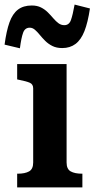

<svg xmlns="http://www.w3.org/2000/svg" viewBox="-39 -819 413 839"><path d="M233 -609Q208 -609 190 -618Q172 -627 158.5 -640.5Q145 -654 134.5 -667Q124 -680 113.5 -689Q103 -698 91 -698Q70 -698 62 -676Q54 -654 48 -608L-19 -624Q-11 -684 2.5 -721.5Q16 -759 39.5 -777Q63 -795 100 -795Q123 -795 140 -786.5Q157 -778 170 -765Q183 -752 194 -739Q205 -726 216.5 -717.5Q228 -709 242 -709Q263 -709 271 -731.5Q279 -754 287 -799L354 -782Q345 -721 330 -683Q315 -645 291 -627Q267 -609 233 -609ZM252 -539V-109Q252 -80 270 -70Q288 -60 319 -60H321V0H36V-60H39Q70 -60 88 -70Q106 -80 106 -109V-433Q106 -451 91 -457.5Q76 -464 45 -470L36 -472V-539Z"/></svg>

Font: Roboto Serif 20pt SemiBold
Style: Regular
Weight: 600
Version: Version 1.008